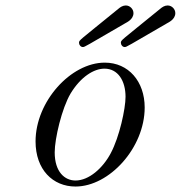

<svg xmlns="http://www.w3.org/2000/svg" viewBox="-20 -671 661 702"><path d="M422 -514C422 -507 428 -499 436 -499C443 -499 446 -502 591 -586C596 -589 621 -600 621 -623C621 -638 608 -651 593 -651C582 -651 573 -645 566 -639C419 -519 422 -525 422 -514ZM269 -514C269 -507 275 -499 283 -499C290 -499 293 -502 438 -586C443 -589 468 -600 468 -623C468 -638 455 -651 440 -651C429 -651 420 -645 413 -639C266 -519 269 -525 269 -514ZM110 -154C110 -51 173 11 256 11C380 11 509 -131 509 -278C509 -373 450 -442 363 -442C239 -442 110 -300 110 -154ZM180 -114C180 -164 206 -275 238 -329C275 -390 323 -420 362 -420C411 -420 439 -376 439 -317C439 -274 417 -171 385 -111C356 -56 305 -11 256 -11C217 -11 180 -42 180 -114Z"/></svg>

Font: CMU Serif
Style: Italic
Weight: 500
Italic angle: -14.04°
Version: Version 0.7.0